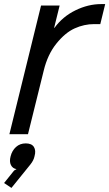

<svg xmlns="http://www.w3.org/2000/svg" viewBox="-26 -657 535 940"><path d="M143 108Q139 128 123 148L30 263L-6 239L43 178L55 171Q36 168 27.5 151Q19 134 26 108Q33 80 52.5 62.5Q72 45 100 45Q129 45 140 62.5Q151 80 143 108ZM489 -637 465 -539H435Q386 -539 339.5 -518Q293 -497 250 -443.5Q207 -390 188 -311L111 0H20L175 -630H266L239 -521H241Q281 -576 343.5 -606.5Q406 -637 469 -637Z"/></svg>

Font: Sinkin Sans 400 Italic
Style: Italic
Weight: 400
Italic angle: -112°
Designer: Keith Bates
Foundry: K-Type
Version: Sinkin Sans (version 1.0)  by Keith Bates   •   © 2014   www